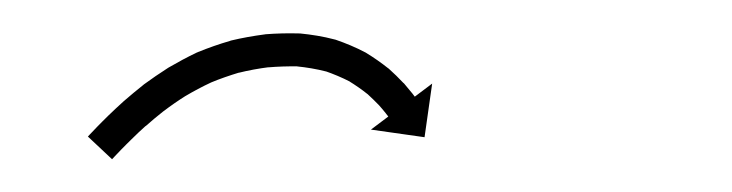

<svg xmlns="http://www.w3.org/2000/svg" viewBox="-20 -317 442 116"><path d="M34.5 -236C34 -235.5 33.6 -235 33.1 -234.5L47.7 -220.8C48.1 -221.3 48.6 -221.8 49.1 -222.3L49.1 -222.3L49.1 -222.3C50.4 -223.7 51.7 -225.1 53.1 -226.5C53.1 -226.5 53.1 -226.5 53.1 -226.5C53 -226.5 53 -226.4 53 -226.4C55.2 -228.6 57.3 -230.8 59.5 -232.9C59.5 -232.9 59.4 -232.9 59.4 -232.9C59.4 -232.8 59.4 -232.8 59.4 -232.8C62.2 -235.6 65.1 -238.3 68.1 -241C68.1 -241 68.1 -240.9 68 -240.9C68 -240.9 68 -240.8 68 -240.8C71.6 -244 75.2 -247 79 -250C79 -250 78.9 -250 78.9 -249.9C78.8 -249.9 78.8 -249.8 78.8 -249.8C83.1 -253.1 87.6 -256.2 92.2 -259.1C92.2 -259.1 92.1 -259 92 -259C91.9 -258.9 91.9 -258.9 91.9 -258.9C97 -261.9 102.2 -264.7 107.6 -267.2C107.6 -267.2 107.5 -267.1 107.3 -267.1C107.2 -267 107.1 -267 107.1 -267C112.8 -269.4 118.7 -271.4 124.6 -273.2C124.6 -273.2 124.5 -273.1 124.4 -273.1C124.2 -273.1 124.1 -273 124.1 -273C130.1 -274.5 136.2 -275.6 142.4 -276.4C142.4 -276.4 142.3 -276.4 142.1 -276.3C142 -276.3 141.9 -276.3 141.9 -276.3C147.9 -276.8 154 -277 160.1 -276.9C160.1 -276.9 159.9 -276.9 159.7 -276.9C159.5 -276.9 159.3 -276.9 159.3 -276.9C165.3 -276.3 171.2 -275.3 177.1 -273.8C177.1 -273.8 176.9 -273.9 176.7 -274C176.5 -274 176.3 -274.1 176.3 -274.1C181.5 -272.3 186.5 -270.2 191.4 -267.7C191.4 -267.7 191.2 -267.7 191.1 -267.8C190.9 -267.9 190.8 -268 190.8 -268C194.7 -265.6 198.5 -263 202.1 -260.1C202.1 -260.1 202 -260.2 201.9 -260.3C201.8 -260.4 201.7 -260.5 201.7 -260.5C204.3 -258.1 206.8 -255.7 209.2 -253.2C209.2 -253.2 209.1 -253.3 209.1 -253.3C209 -253.4 209 -253.4 209 -253.4C210.4 -251.8 211.9 -250.1 213.2 -248.4C213.2 -248.4 213.2 -248.4 213.2 -248.4C213.2 -248.5 213.1 -248.5 213.1 -248.5C213.6 -247.9 214.1 -247.2 214.6 -246.6L204.1 -238.7L236.5 -234.1L241.1 -266.5L230.6 -258.6C230 -259.3 229.5 -260 229 -260.7C229 -260.7 229 -260.7 228.9 -260.8C228.9 -260.8 228.9 -260.8 228.9 -260.8C227.3 -262.8 225.6 -264.8 224 -266.7C224 -266.7 223.9 -266.7 223.8 -266.8C223.8 -266.9 223.7 -266.9 223.7 -266.9C220.9 -269.9 218 -272.7 215 -275.4C215 -275.4 214.9 -275.5 214.8 -275.6C214.7 -275.6 214.6 -275.7 214.6 -275.7C210.3 -279.1 205.9 -282.2 201.3 -285C201.3 -285 201.1 -285.1 201 -285.2C200.8 -285.3 200.6 -285.4 200.6 -285.4C194.9 -288.4 188.9 -290.9 182.8 -293C182.8 -293 182.6 -293.1 182.4 -293.1C182.2 -293.2 182 -293.2 182 -293.2C175.2 -295 168.2 -296.1 161.2 -296.8C161.2 -296.8 161 -296.8 160.9 -296.8C160.7 -296.8 160.5 -296.8 160.5 -296.8C153.8 -297 147 -296.8 140.3 -296.3C140.3 -296.3 140.2 -296.2 140.1 -296.2C139.9 -296.2 139.8 -296.2 139.8 -296.2C133 -295.3 126.2 -294.1 119.5 -292.5C119.5 -292.5 119.4 -292.4 119.2 -292.4C119.1 -292.4 119 -292.3 119 -292.3C112.4 -290.4 105.9 -288.1 99.5 -285.5C99.5 -285.5 99.4 -285.4 99.3 -285.4C99.2 -285.3 99 -285.3 99 -285.3C93.1 -282.5 87.4 -279.4 81.7 -276.1C81.7 -276.1 81.6 -276.1 81.6 -276C81.5 -276 81.4 -275.9 81.4 -275.9C76.4 -272.7 71.6 -269.4 66.8 -265.9C66.8 -265.9 66.8 -265.8 66.7 -265.8C66.7 -265.7 66.6 -265.7 66.6 -265.7C62.6 -262.5 58.7 -259.3 54.8 -255.9C54.8 -255.9 54.8 -255.9 54.7 -255.8C54.7 -255.8 54.7 -255.8 54.7 -255.8C51.6 -253 48.5 -250.1 45.5 -247.2C45.5 -247.2 45.5 -247.2 45.4 -247.2C45.4 -247.1 45.4 -247.1 45.4 -247.1C43.2 -244.9 40.9 -242.7 38.7 -240.4C38.7 -240.4 38.7 -240.4 38.7 -240.4C38.7 -240.4 38.7 -240.4 38.7 -240.4C37.3 -238.9 35.9 -237.5 34.5 -236L34.5 -236Z"/></svg>

Font: FRB American Cursive Just Arrows
Style: Bold Italic
Weight: 700
Italic angle: -25°
Version: Version 2.0;Modular Font Editor K font №1